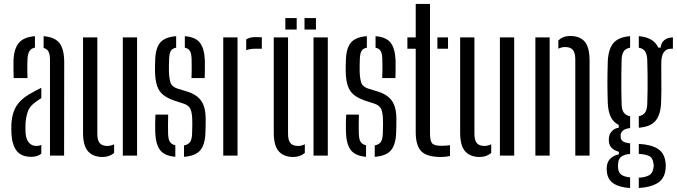

<svg xmlns="http://www.w3.org/2000/svg" viewBox="-20 -790 3438 975"><path d="M38.2 -108.6Q37.7 -121.2 37.5 -134.2Q37.3 -147.2 37.8 -159.3Q39.7 -195.2 49.8 -223.5Q59.8 -251.9 82 -275.4Q104.3 -298.8 142.8 -319.5Q154.1 -326.2 166 -332.3Q177.9 -338.3 189.8 -344.2V-291.7Q182.6 -287.4 174.9 -282.1Q167.1 -276.8 158.3 -270.1Q129.5 -249.4 120.3 -220.9Q111 -192.5 109.5 -159.3Q109 -150.6 109.2 -138.4Q109.4 -126.1 109.9 -113.4Q112.4 -82.3 126.8 -65.6Q141.1 -48.9 165.3 -48.9Q178.8 -48.9 189.8 -53.9V-9.6Q170.6 6.4 139.7 6.4Q89.8 6.4 66.1 -22.1Q42.4 -50.5 38.2 -108.6ZM49.5 -393.6Q49 -411.9 48.5 -437.5Q48 -463.2 48.5 -482.5Q50.8 -542.5 75.6 -572.1Q100.4 -601.8 157.5 -606.3V-548.4Q139.4 -544.8 130.2 -531.3Q121 -517.9 119.6 -489.6Q119.1 -478.2 118.8 -461Q118.6 -443.9 118.8 -426.1Q119.1 -408.2 119.6 -393.6ZM233.8 0V-487.3Q233.8 -513 226.6 -527.2Q219.4 -541.5 201.5 -546.6V-606.3Q260.3 -601.3 283.3 -569.7Q306.2 -538 306.1 -472.8L305.5 0Z M401.7 -115.7V-600H474.2V-110.2Q474.2 -77.9 486.3 -63.4Q498.5 -48.9 525 -48.9Q542.4 -48.9 559.5 -57.3V-13.3Q535.2 7.2 501 7.2Q452.9 7.2 427.3 -21.4Q401.7 -50.1 401.7 -115.7ZM603.6 0V-600H676.1V0Z M768.3 -118.7Q767.8 -138.4 767.9 -162.5Q768.1 -186.7 769.3 -208H834Q833.1 -178.8 833.1 -154.9Q833.1 -131 833.6 -112.3Q834.2 -83.7 842.6 -70.1Q851.1 -56.5 870.3 -52.3V6.3Q815.9 1.7 793.1 -27.7Q770.4 -57.1 768.3 -118.7ZM914.4 6.3V-51.6Q936.2 -55.6 945.5 -69.3Q954.7 -83 955.5 -112.3Q955.9 -126.7 956.1 -137.3Q956.3 -147.8 956.5 -158.1Q956.7 -168.4 956.3 -181.2Q955.5 -216.9 947.3 -235.8Q939 -254.7 914 -263.2L865.2 -279.2Q830.2 -291 808.8 -308.3Q787.4 -325.6 777.9 -353.6Q768.3 -381.6 767.1 -425.6Q766.7 -440.3 767.1 -452.9Q767.5 -465.4 767.9 -479.9Q768.7 -542.3 792.2 -572Q815.6 -601.8 874.5 -606.3V-547.9Q854.8 -544.3 847.2 -531Q839.7 -517.8 838.8 -489.6Q838.3 -472.6 837.9 -460.6Q837.4 -448.7 837.8 -430.7Q838.6 -394.7 845.2 -372.4Q851.8 -350 880.8 -340.2L926.5 -326.3Q976.2 -311.8 1000.3 -280.1Q1024.4 -248.3 1024.4 -184.4Q1024.4 -168.8 1024.2 -150.8Q1024 -132.8 1023.2 -117.1Q1021.6 -56.2 997.1 -27Q972.6 2.2 914.4 6.3ZM952.5 -393.6Q953.4 -409.8 953.4 -427.4Q953.5 -445.1 953.4 -461.4Q953.4 -477.8 952.9 -489.6Q952.3 -517.2 944.7 -530.6Q937.1 -544 918.6 -547.7V-606.3Q973.5 -601.7 995.7 -572.4Q1017.9 -543.2 1020.3 -482.5Q1020.4 -469.9 1020.4 -454.7Q1020.4 -439.4 1020.3 -423.6Q1020.2 -407.9 1019.3 -393.6Z M1113.7 0V-600H1186.2V0ZM1230.3 -535.1V-589.8Q1247.4 -601.6 1277.3 -601.6Q1285.9 -601.6 1294.8 -601.2Q1303.6 -600.8 1309.6 -600.6V-542.6H1278.1Q1249.2 -542.6 1230.3 -535.1Z M1370.2 -115.7V-600H1442.7V-110.2Q1442.7 -77.9 1454.8 -63.4Q1467 -48.9 1493.5 -48.9Q1510.9 -48.9 1528 -57.3V-13.3Q1503.7 7.2 1469.5 7.2Q1421.4 7.2 1395.8 -21.4Q1370.2 -50.1 1370.2 -115.7ZM1572.1 0V-600H1644.6V0ZM1526.3 -640V-698.1H1584.4V-640ZM1429 -640V-698.1H1486.6V-640Z M1736.8 -118.7Q1736.3 -138.4 1736.4 -162.5Q1736.6 -186.7 1737.8 -208H1802.5Q1801.6 -178.8 1801.6 -154.9Q1801.6 -131 1802.1 -112.3Q1802.7 -83.7 1811.1 -70.1Q1819.6 -56.5 1838.8 -52.3V6.3Q1784.4 1.7 1761.6 -27.7Q1738.9 -57.1 1736.8 -118.7ZM1882.9 6.3V-51.6Q1904.7 -55.6 1914 -69.3Q1923.2 -83 1924 -112.3Q1924.4 -126.7 1924.6 -137.3Q1924.8 -147.8 1925 -158.1Q1925.2 -168.4 1924.8 -181.2Q1924 -216.9 1915.8 -235.8Q1907.5 -254.7 1882.5 -263.2L1833.7 -279.2Q1798.7 -291 1777.3 -308.3Q1755.9 -325.6 1746.4 -353.6Q1736.8 -381.6 1735.6 -425.6Q1735.2 -440.3 1735.6 -452.9Q1736 -465.4 1736.4 -479.9Q1737.2 -542.3 1760.7 -572Q1784.1 -601.8 1843 -606.3V-547.9Q1823.3 -544.3 1815.7 -531Q1808.2 -517.8 1807.3 -489.6Q1806.8 -472.6 1806.4 -460.6Q1805.9 -448.7 1806.3 -430.7Q1807.1 -394.7 1813.7 -372.4Q1820.3 -350 1849.3 -340.2L1895 -326.3Q1944.7 -311.8 1968.8 -280.1Q1992.9 -248.3 1992.9 -184.4Q1992.9 -168.8 1992.7 -150.8Q1992.5 -132.8 1991.7 -117.1Q1990.1 -56.2 1965.6 -27Q1941.1 2.2 1882.9 6.3ZM1921 -393.6Q1921.9 -409.8 1921.9 -427.4Q1922 -445.1 1921.9 -461.4Q1921.9 -477.8 1921.4 -489.6Q1920.8 -517.2 1913.2 -530.6Q1905.6 -544 1887.1 -547.7V-606.3Q1942 -601.7 1964.2 -572.4Q1986.4 -543.2 1988.8 -482.5Q1988.9 -469.9 1988.9 -454.7Q1988.9 -439.4 1988.8 -423.6Q1988.7 -407.9 1987.8 -393.6Z M2048.8 -542.6V-600H2091.1V-770H2163.6V-111.7Q2163.6 -76.3 2173.8 -63Q2183.9 -49.7 2221.4 -49.7Q2235.3 -49.7 2244.4 -50.4Q2253.5 -51.1 2265.1 -52.7V2.2Q2255.4 4.4 2243.8 5.8Q2232.2 7.2 2220.3 7.2Q2147.1 7.2 2119.1 -22.2Q2091.1 -51.6 2091.1 -118.7V-542.6ZM2201.1 -542.6V-600H2255.1V-542.6Z M2316.7 -115.7V-600H2389.2V-110.2Q2389.2 -77.9 2401.3 -63.4Q2413.5 -48.9 2440 -48.9Q2457.4 -48.9 2474.5 -57.3V-13.3Q2450.2 7.2 2416 7.2Q2367.9 7.2 2342.3 -21.4Q2316.7 -50.1 2316.7 -115.7ZM2518.6 0V-600H2591.1V0Z M2698.7 0V-600H2771.2V0ZM2901.4 0V-489.8Q2901 -522.7 2888.8 -536.9Q2876.6 -551.1 2849.8 -551.1Q2840.4 -551.1 2831.9 -548.9Q2823.3 -546.7 2815.3 -542.7V-584.4Q2826.8 -595.6 2841.3 -601.4Q2855.9 -607.2 2876.2 -607.2Q2924.4 -607.2 2948.9 -578.9Q2973.4 -550.7 2973.9 -484.7V0Z M3179.8 164.8Q3125.5 161.5 3095.6 141.7Q3065.7 121.8 3061.9 83.2Q3061.1 77 3060.8 71.2Q3060.4 65.4 3061.1 59.5Q3062.7 31.5 3079.8 15.1Q3096.8 -1.3 3122.6 -6.1V-19.1Q3075 -33 3072.2 -71.2Q3071.5 -77.6 3071.5 -80.7Q3071.5 -83.7 3072.2 -89.4Q3073.6 -109.7 3087.7 -124.3Q3101.8 -139 3122.2 -141.7V-155.3Q3094.9 -168.9 3081.6 -196.2Q3068.4 -223.5 3066.4 -267.4Q3065.5 -298.6 3065 -323.2Q3064.5 -347.8 3064.5 -371Q3064.5 -394.1 3065 -420.1Q3065.5 -446.1 3066.4 -480.1Q3069.8 -542.5 3096 -572.3Q3122.2 -602.2 3179.8 -606.3V-547.9Q3158 -544.1 3147.9 -529.9Q3137.7 -515.7 3136.7 -487.3Q3135.7 -448.8 3135.2 -409.7Q3134.8 -370.5 3135.2 -332.7Q3135.7 -295 3136.7 -260.2Q3137.7 -231.7 3147.9 -217.8Q3158.2 -203.8 3179.8 -199.6V-139.6Q3155.5 -136.8 3143.6 -127.2Q3131.8 -117.6 3131.8 -102.4Q3131.8 -100.7 3131.8 -99.3Q3131.8 -98 3131.8 -96.2Q3131.8 -80.3 3142.5 -72.8Q3153.2 -65.2 3179.8 -61.9V-8.1Q3153.7 -6.5 3137.1 4.1Q3120.5 14.7 3118.9 41.2Q3117.9 46.8 3117.9 52.1Q3117.9 57.5 3118.9 63.2Q3120.5 88.6 3137.3 98.6Q3154 108.5 3179.8 110.8ZM3223.9 164.5V112.3Q3256.3 110.9 3275.8 100.2Q3295.3 89.5 3298.3 61.8Q3299.9 56.1 3299.8 50.6Q3299.7 45.2 3298.1 39.5Q3295.2 11.3 3275.9 2.2Q3256.7 -6.9 3223.9 -8.6V-59.3Q3287.8 -55.9 3321.6 -33.6Q3355.4 -11.4 3360.1 38.5Q3360.8 44.1 3360.9 51.1Q3361 58.1 3360.1 66.3Q3355.5 118.8 3317.9 140.4Q3280.4 162 3223.9 164.5ZM3223.9 -141.4V-199.6Q3245 -203.8 3255.2 -217.8Q3265.4 -231.7 3266.8 -260.2Q3268.2 -295 3268.5 -332.7Q3268.7 -370.5 3268.5 -409.7Q3268.2 -448.8 3266.8 -487.3Q3265.4 -515.7 3255.4 -529.8Q3245.4 -544 3223.9 -547.8V-606.3Q3299.6 -600.3 3322.6 -548.2H3335.2Q3336.9 -572.8 3353.6 -586.3Q3370.2 -599.9 3397.1 -600V-542.6H3386.9Q3363.5 -542.6 3350.8 -524.4Q3338.1 -506.1 3338.1 -469.2V-443.8Q3338.1 -409.1 3338.3 -382.3Q3338.6 -355.5 3338.5 -328.9Q3338.5 -302.2 3337.1 -267.4Q3334.4 -205.6 3308 -175.6Q3281.7 -145.6 3223.9 -141.4Z"/></svg>

Font: Big Shoulders Stencil Thin
Style: Regular
Weight: 100
Designer: Patric King
Foundry: XO Type Co
Version: Version 2.001